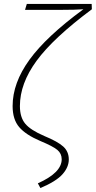

<svg xmlns="http://www.w3.org/2000/svg" viewBox="-20 -754 486 974"><path d="M172 176Q293 122 293 54Q293 25 271 6.5Q249 -12 184 -39Q111 -70 77.5 -109Q44 -148 44 -216Q44 -333 129.5 -451Q215 -569 403 -707Q361 -704 290 -704H107L116 -734H445L446 -707Q250 -561 165.5 -445.5Q81 -330 81 -216Q81 -159 108 -126.5Q135 -94 205 -64Q273 -36 301 -10.5Q329 15 329 55Q329 94 297 130Q265 166 185 200Z"/></svg>

Font: FiraGO UltraLight
Style: Italic
Weight: 200
Italic angle: -8°
Designer: bBox Type GmbH
Foundry: bBox Type GmbH
Version: Version 1.001